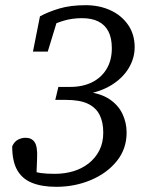

<svg xmlns="http://www.w3.org/2000/svg" viewBox="-20 -705 574 740"><path d="M197 15Q141 15 103 -0.5Q65 -16 46 -50Q27 -84 27 -141Q35 -159 49 -166.5Q63 -174 79 -174Q102 -174 113.5 -157Q125 -140 123 -96L120 -17L96 -50Q116 -41 138 -38Q160 -35 191 -35Q229 -35 262.5 -45Q296 -55 322 -75.5Q348 -96 363 -125.5Q378 -155 378 -194Q378 -235 363.5 -263Q349 -291 318 -305.5Q287 -320 235 -320H193L205 -370H250Q299 -370 335 -388Q371 -406 391 -439.5Q411 -473 411 -519Q411 -559 397.5 -584.5Q384 -610 358.5 -622.5Q333 -635 296 -635Q259 -635 226.5 -625.5Q194 -616 161 -599L167 -635L212 -663L164 -506H107L134 -642Q165 -659 208 -672Q251 -685 310 -685Q363 -685 405.5 -665.5Q448 -646 473.5 -609.5Q499 -573 499 -523Q499 -480 475.5 -441.5Q452 -403 408.5 -376.5Q365 -350 305 -341L309 -352Q367 -346 401.5 -323Q436 -300 452 -266Q468 -232 468 -194Q468 -131 430 -84Q392 -37 330 -11Q268 15 197 15Z"/></svg>

Font: Source Serif 4
Style: Italic
Weight: 400
Italic angle: -12°
Designer: Frank Grießhammer
Foundry: Adobe Systems Incorporated
Version: Version 4.004;hotconv 1.0.116;makeotfexe 2.5.65601